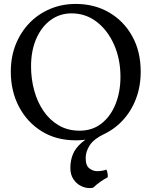

<svg xmlns="http://www.w3.org/2000/svg" viewBox="-20 -705 771 977"><path d="M435 252Q413 252 390.5 240.5Q368 229 353 206Q338 183 338 149Q338 113 350.5 81Q363 49 396.5 20Q430 -9 491 -34L512 -24Q459 1 437.5 33Q416 65 416 99Q416 138 435 152Q454 166 473 166Q501 166 521 158Q524 163 525.5 169Q527 175 528 182Q529 189 528 197Q509 207 490.5 220Q472 233 454 250Q450 251 445 251.5Q440 252 435 252ZM365 9Q266 9 192 -37Q118 -83 76.5 -162Q35 -241 35 -340Q35 -417 60.5 -480Q86 -543 131 -589Q176 -635 236 -660Q296 -685 365 -685Q461 -685 535.5 -641.5Q610 -598 653 -520.5Q696 -443 696 -340Q696 -266 672 -202.5Q648 -139 603.5 -91.5Q559 -44 498.5 -17.5Q438 9 365 9ZM385 -40Q450 -40 496.5 -76.5Q543 -113 568 -175.5Q593 -238 593 -314Q593 -404 560.5 -477.5Q528 -551 472 -594Q416 -637 344 -637Q285 -637 238.5 -603.5Q192 -570 165 -509Q138 -448 138 -367Q138 -304 154 -245Q170 -186 201.5 -140Q233 -94 279 -67Q325 -40 385 -40Z"/></svg>

Font: Vollkorn
Style: Regular
Weight: 400
Designer: Friedrich Althausen
Foundry: Friedrich Althausen
Version: Version 5.001